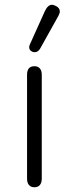

<svg xmlns="http://www.w3.org/2000/svg" viewBox="-20 -779 289 809"><path d="M94 -26V-464Q94 -500 125 -500Q140 -500 148 -490.5Q156 -481 156 -464V-26Q156 -9 148 0.5Q140 10 125 10Q110 10 102 0.5Q94 -9 94 -26ZM103 -580Q103 -586 106 -592L169 -732Q182 -759 199 -759Q205 -759 215 -754Q232 -746 232 -731Q232 -723 226 -712L149 -574Q140 -559 126 -559Q122 -559 116 -561Q103 -567 103 -580Z"/></svg>

Font: Kodchasan Light
Style: Regular
Weight: 300
Version: Version 1.000; ttfautohint (v1.6)